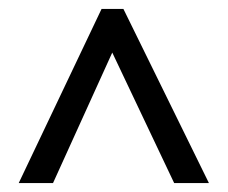

<svg xmlns="http://www.w3.org/2000/svg" viewBox="-20 -736 512 431"><path d="M22 -325H99L232 -618L371 -325H449L257 -716H208Z"/></svg>

Font: Noto Sans Sinhala UI Condensed
Style: Regular
Weight: 400
Width: 3
Designer: Jelle Bosma - Monotype Design Team
Foundry: Monotype Imaging Inc.
Version: Version 2.006